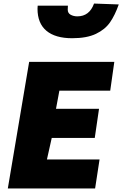

<svg xmlns="http://www.w3.org/2000/svg" viewBox="-20 -1060 688 1080"><path d="M144 -712H623L600 -550H314L295 -448H537L513 -284H271L244 -163H540L515 0H24ZM191 -1011 192 -1028H362Q361 -1019 361 -1006Q361 -986 377.5 -977Q394 -968 415 -968Q483 -968 509 -1040L648 -1035Q627 -975 599 -934.5Q571 -894 519.5 -869.5Q468 -845 386 -845Q291 -845 241 -887Q191 -929 191 -1011Z"/></svg>

Font: Nebula Sans Black
Style: Regular
Weight: 900
Italic angle: -9°
Designer: Paul D. Hunt for Adobe (as Source Sans)
Foundry: Nebula Entertainment & Broadcasting LLC
Version: Version 1.010